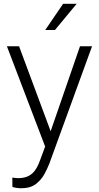

<svg xmlns="http://www.w3.org/2000/svg" viewBox="-20 -770 516 1003"><path d="M16.1 -528.3 215.8 -4.4 189.9 65.4C168 128.4 138.2 160.6 74.2 160.6C68.8 160.6 51.8 159.2 44.4 157.7L44.9 206.5C49.3 208 56.2 210 65.9 211.4C75.7 212.9 83.5 213.4 89.8 213.4C122.1 213.4 147.9 206.1 167.5 191.4C186.5 176.3 201.7 158.7 212.4 138.7C223.1 118.7 231.4 100.6 237.8 84.5L460.9 -528.3H397.9L244.6 -84.5L79.6 -528.3ZM267.1 -613.3 380.4 -750H309.6L216.3 -613.3Z"/></svg>

Font: Vazirmatn ExtraLight
Style: Regular
Weight: 200
Designer: Saber Rastikerdar
Foundry: Saber Rastikerdar
Version: Version 33.003